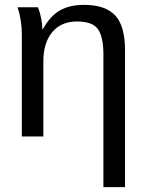

<svg xmlns="http://www.w3.org/2000/svg" viewBox="-20 -558 596 785"><path d="M491.2 -352.1V207H402.8V-335Q402.8 -406.2 380.9 -438.2Q358.9 -470.2 293.9 -470.2Q230.5 -470.2 193.8 -426.8Q157.2 -383.3 157.2 -306.2V0H69.3V-415.5Q69.3 -475.6 51.8 -528.3H134.8Q143.1 -509.3 148.2 -483.6Q153.3 -458 153.3 -438H154.8Q185.1 -492.7 224.9 -515.4Q264.6 -538.1 323.7 -538.1Q410.6 -538.1 450.9 -494.9Q491.2 -451.7 491.2 -352.1Z"/></svg>

Font: Arimo
Style: Regular
Weight: 400
Designer: Steve Matteson
Foundry: Monotype Imaging Inc.
Version: Version 1.33